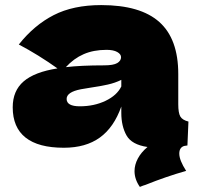

<svg xmlns="http://www.w3.org/2000/svg" viewBox="-20 -576 781 755"><path d="M685 28Q685 54 712 96Q634 118 552 151Q544 153 530 159Q509 129 509 97Q509 72 522 47.5Q535 23 560 2Q498 -7 477.5 -43.5Q457 -80 457 -132V-157Q428 -75 372.5 -35Q317 5 231 5Q131 5 80.5 -35Q30 -75 30 -154Q30 -219 73 -256Q116 -293 206 -307Q130 -361 54 -401Q114 -477 191 -516.5Q268 -556 378 -556Q532 -556 606.5 -489.5Q681 -423 681 -285V-166Q681 -132 689 -118Q697 -104 721 -98L717 -4L704 -2Q685 4 685 28ZM239 -312Q299 -319 389 -319Q426 -319 441 -328Q456 -337 456 -351Q456 -363 441 -371.5Q426 -380 399 -380Q348 -380 309 -363Q270 -346 239 -312ZM457 -236V-262Q433 -250 404 -243.5Q375 -237 334 -231L298 -225Q242 -214 242 -187Q242 -158 294 -158Q350 -158 395 -179.5Q440 -201 457 -236Z"/></svg>

Font: Dela Gothic One
Style: Regular
Weight: 400
Designer: aratakana
Foundry: aratakana
Version: Version 1.004